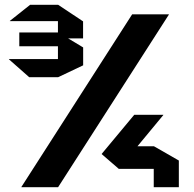

<svg xmlns="http://www.w3.org/2000/svg" viewBox="-20 -778 805 798"><path d="M101.3 -457.2 17.2 -531.4V-532.4H220.8V-457.2ZM60.2 -585.8V-643.2H220.8V-585.8ZM21 -690.2V-691.2L105.1 -758H220.8V-690.2ZM220.8 -618.5V-758H221.8L325.3 -689.2V-618.5ZM220.8 -457.2V-643.2H221.8L325.6 -580.9V-506.5L221.8 -457.2ZM68.9 0V-1L529.3 -718.5H682V-717.5L221.5 0ZM473.6 -76.2 480.8 -170H619V-76.2ZM473.6 -76.2 402.3 -137.9 538 -300.9H658.8V-299.9ZM619 0V-170H620L723.3 -110.8V0Z"/></svg>

Font: Foldit Thin
Style: Regular
Weight: 100
Designer: Sophia Tai
Foundry: Sophia Tai
Version: Version 1.003